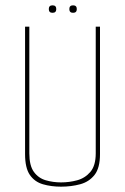

<svg xmlns="http://www.w3.org/2000/svg" viewBox="-20 -691 469 720"><path d="M209 9Q172 9 141 0Q110 -9 92 -35Q74 -61 74 -113V-591H90V-116Q90 -70 107 -46.5Q124 -23 151.5 -15Q179 -7 209 -7Q240 -7 269.5 -15Q299 -23 319 -46.5Q339 -70 339 -116V-591H355V-113Q355 -61 334.5 -35Q314 -9 280.5 0Q247 9 209 9ZM254 -643Q240 -643 240 -657Q240 -671 254 -671Q268 -671 268 -657Q268 -643 254 -643ZM177 -643Q163 -643 163 -657Q163 -671 177 -671Q191 -671 191 -657Q191 -643 177 -643Z"/></svg>

Font: Alumni Sans Pinstripe
Style: Regular
Weight: 400
Designer: Robert E. Leuschke
Foundry: Robert E. Leuschke
Version: Version 1.010; ttfautohint (v1.8.4.7-5d5b)